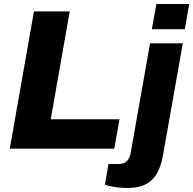

<svg xmlns="http://www.w3.org/2000/svg" viewBox="-20 -744 967 961"><path d="M29 0 150 -687H329L234 -147H578L552 0ZM740 -598 763 -724H927L905 -598ZM617 197Q601 197 579.5 195Q558 193 538 189Q518 185 505 181L523 77H573Q600 77 614.5 63Q629 49 634 22L731 -527H895L795 37Q786 87 766 123Q746 159 710 178Q674 197 617 197Z"/></svg>

Font: Archivo SemiBold ExtraBold
Style: Italic
Weight: 800
Italic angle: -10°
Version: Version 2.001